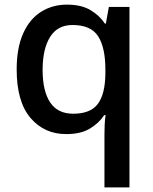

<svg xmlns="http://www.w3.org/2000/svg" viewBox="-20 -569 661 829"><path d="M431 11Q431 -7 432 -30.5Q433 -54 436 -72H430Q408 -38 368.5 -14Q329 10 266 10Q171 10 111.5 -60Q52 -130 52 -269Q52 -361 79.5 -423.5Q107 -486 156.5 -517.5Q206 -549 269 -549Q331 -549 370.5 -525.5Q410 -502 433 -467H437L450 -539H539V240H431ZM296 -78Q371 -78 402.5 -120.5Q434 -163 435 -250V-269Q435 -363 404 -412Q373 -461 293 -461Q228 -461 196 -409Q164 -357 164 -267Q164 -176 196.5 -127Q229 -78 296 -78Z"/></svg>

Font: Noto Sans Syriac Eastern Medium
Style: Regular
Weight: 500
Designer: Patrick Giasson and the Monotype Design Team
Foundry: Monotype Imaging Inc.
Version: Version 3.001